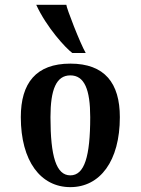

<svg xmlns="http://www.w3.org/2000/svg" viewBox="-20 -767 584 797"><path d="M189.5 -280.8C189.5 -395 213.4 -454.1 272 -454.1C330.6 -454.1 354.5 -395 354.5 -280.8C354.5 -117.2 330.6 -39.1 272 -39.1C213.4 -39.1 189.5 -117.2 189.5 -280.8ZM477.5 -280.8C477.5 -421.9 414.6 -502.9 272 -502.9C129.4 -502.9 66.4 -421.9 66.4 -280.8C66.4 -98.1 148.9 9.8 272 9.8C395 9.8 477.5 -98.1 477.5 -280.8ZM130.4 -747.1C173.3 -653.3 252.9 -566.9 280.3 -546.9H335.9C312 -588.4 255.4 -734.9 255.4 -747.1Z"/></svg>

Font: Amarante
Style: Regular
Weight: 400
Designer: Karolina Lach
Foundry: Sorkin Type Co.
Version: Version 1.001